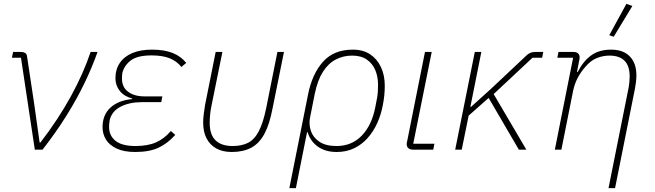

<svg xmlns="http://www.w3.org/2000/svg" viewBox="-20 -778 3406 998"><path d="M201 0H161L89 -478H42L48 -508H87Q103 -508 111.5 -502Q120 -496 121 -482L157 -243L186 -37H190Q283 -158 348.5 -277.5Q414 -397 451 -508H487Q460 -431 420.5 -348.5Q381 -266 326.5 -178.5Q272 -91 201 0Z M868 -97 891 -77Q851 -32 803.5 -10Q756 12 683 12Q624 12 586 -6Q548 -24 530.5 -53Q513 -82 513 -117Q513 -181 554 -218.5Q595 -256 666 -263L667 -266Q625 -277 602.5 -305.5Q580 -334 580 -371Q580 -417 602.5 -450.5Q625 -484 667.5 -502Q710 -520 770 -520Q835 -520 878 -502.5Q921 -485 948 -451L923 -430Q899 -460 862 -475Q825 -490 768 -490Q694 -490 660 -464Q626 -438 616 -399Q615 -393 614.5 -385.5Q614 -378 614 -369Q614 -325 646 -301Q678 -277 731 -277H824L818 -247H716Q653 -247 607 -223.5Q561 -200 550 -153Q548 -141 547.5 -132.5Q547 -124 547 -118Q547 -73 580.5 -46Q614 -19 684 -19Q748 -19 791 -38Q834 -57 868 -97Z M1136 -508 1079 -227Q1075 -208 1072.5 -185Q1070 -162 1070 -139Q1070 -78 1100.5 -48.5Q1131 -19 1189 -19Q1236 -19 1269 -35.5Q1302 -52 1325 -95.5Q1348 -139 1364 -218L1422 -508H1456L1397 -216Q1381 -131 1354 -81.5Q1327 -32 1285.5 -10Q1244 12 1185 12Q1137 12 1104 -6.5Q1071 -25 1053.5 -59Q1036 -93 1036 -141Q1036 -161 1039 -185Q1042 -209 1046 -233L1101 -508Z M1484 200 1581 -286Q1602 -393 1658.5 -456.5Q1715 -520 1814 -520Q1867 -520 1903.5 -496Q1940 -472 1960 -429.5Q1980 -387 1980 -333Q1980 -307 1977.5 -282Q1975 -257 1970 -232Q1961 -183 1941 -138.5Q1921 -94 1890.5 -60Q1860 -26 1820 -7Q1780 12 1730 12Q1671 12 1632 -16Q1593 -44 1579 -91H1576L1518 200ZM1729 -19Q1809 -19 1861 -73.5Q1913 -128 1931 -222L1940 -269Q1943 -285 1944 -302Q1945 -319 1945 -338Q1945 -380 1930.5 -414Q1916 -448 1886.5 -468.5Q1857 -489 1810 -489Q1765 -489 1726 -469Q1687 -449 1659 -405.5Q1631 -362 1616 -290L1591 -164Q1585 -131 1596 -97.5Q1607 -64 1640 -41.5Q1673 -19 1729 -19Z M2238 -31 2232 0H2128Q2112 0 2103 -7.5Q2094 -15 2094 -29Q2094 -34 2095 -38.5Q2096 -43 2097 -47L2189 -508H2224L2128 -31Z M2677 0 2520 -269 2416 -177 2380 0H2346L2448 -508H2482L2425 -223H2429L2534 -318L2720 -493Q2730 -501 2739.5 -504.5Q2749 -508 2762 -508H2804L2798 -478H2748L2546 -289L2716 0Z M2898 0H2864L2959 -478H2877L2883 -508H2960Q2976 -508 2984.5 -500.5Q2993 -493 2993 -479Q2993 -475 2992 -470.5Q2991 -466 2990 -460L2979 -404H2983Q3012 -461 3053.5 -490.5Q3095 -520 3156 -520Q3220 -520 3254 -484.5Q3288 -449 3288 -386Q3288 -371 3286 -353.5Q3284 -336 3281 -320L3177 200H3143L3247 -320Q3250 -336 3251.5 -353Q3253 -370 3253 -380Q3253 -435 3226.5 -462Q3200 -489 3148 -489Q3115 -489 3083 -476.5Q3051 -464 3024 -432Q3005 -412 2986.5 -380Q2968 -348 2959 -306ZM3267 -747 3170 -587 3147 -595 3236 -758Z"/></svg>

Font: IBM Plex Sans ExtraLight
Style: Italic
Weight: 250
Italic angle: -11.31°
Designer: Mike Abbink, Paul van der Laan, Pieter van Rosmalen
Foundry: Bold Monday
Version: Version 3.201